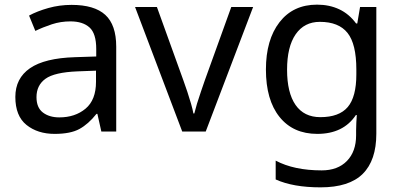

<svg xmlns="http://www.w3.org/2000/svg" viewBox="-20 -566 1724 826"><path d="M288 -545Q386 -545 433 -502Q480 -459 480 -365V0H416L399 -76H395Q360 -32 321.5 -11Q283 10 215 10Q142 10 94 -28.5Q46 -67 46 -149Q46 -229 109 -272.5Q172 -316 303 -320L394 -323V-355Q394 -422 365 -448Q336 -474 283 -474Q241 -474 203 -461.5Q165 -449 132 -433L105 -499Q140 -518 188 -531.5Q236 -545 288 -545ZM314 -259Q214 -255 175.5 -227Q137 -199 137 -148Q137 -103 164.5 -82Q192 -61 235 -61Q303 -61 348 -98.5Q393 -136 393 -214V-262Z M764 0 561 -536H655L769 -220Q777 -198 786 -171Q795 -144 802 -119.5Q809 -95 812 -78H816Q820 -95 827.5 -120Q835 -145 844.5 -172Q854 -199 861 -220L975 -536H1069L865 0Z M1344 -546Q1397 -546 1439.5 -526Q1482 -506 1512 -465H1517L1529 -536H1599V9Q1599 124 1540.5 182Q1482 240 1359 240Q1241 240 1166 206V125Q1245 167 1364 167Q1433 167 1472.5 126.5Q1512 86 1512 16V-5Q1512 -17 1513 -39.5Q1514 -62 1515 -71H1511Q1457 10 1345 10Q1241 10 1182.5 -63Q1124 -136 1124 -267Q1124 -395 1182.5 -470.5Q1241 -546 1344 -546ZM1356 -472Q1289 -472 1252 -418.5Q1215 -365 1215 -266Q1215 -167 1251.5 -114.5Q1288 -62 1358 -62Q1439 -62 1476 -105.5Q1513 -149 1513 -246V-267Q1513 -377 1475 -424.5Q1437 -472 1356 -472Z"/></svg>

Font: Noto Sans Tagbanwa
Style: Regular
Weight: 400
Designer: Monotype Design Team
Foundry: Monotype Imaging Inc.
Version: Version 2.001; ttfautohint (v1.8.4.7-5d5b)